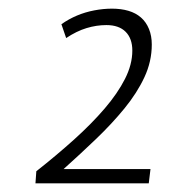

<svg xmlns="http://www.w3.org/2000/svg" viewBox="-20 -792 398 444"><path d="M62 -368 64 -396Q111 -433 151.5 -469.5Q192 -506 222 -541Q252 -576 269 -609.5Q286 -643 286 -675Q286 -703 270.5 -718.5Q255 -734 226 -734Q203 -734 180 -727Q157 -720 133 -704L122 -736Q139 -748 158 -756Q177 -764 198 -768Q219 -772 239 -772Q260 -772 277 -767Q294 -762 306 -751.5Q318 -741 324.5 -725Q331 -709 331 -689Q331 -650 314 -613.5Q297 -577 268 -541.5Q239 -506 202.5 -471Q166 -436 127 -401H328L324 -368Z"/></svg>

Font: Georama ExtraCondensed Thin Light
Style: Italic
Weight: 300
Italic angle: -9°
Version: Version 1.001